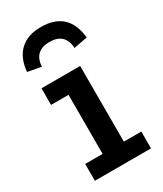

<svg xmlns="http://www.w3.org/2000/svg" viewBox="-170 -726 670 791"><g transform="rotate(-30 165.0 -330.0)"><path d="M39 -440H223V-80H306V0H39V-80H122V-361H39ZM162 -660Q292 -660 305 -528L240 -516Q236 -589 162 -589Q127 -589 107 -571Q87 -553 85 -516L21 -528Q27 -593 63.5 -626.5Q100 -660 162 -660Z"/></g></svg>

Font: Podkova SemiBold
Style: Regular
Weight: 600
Designer: Ilya Yudin
Foundry: Cyreal (www.cyreal.org)
Version: Version 2.103